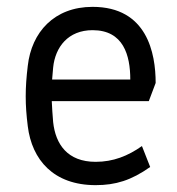

<svg xmlns="http://www.w3.org/2000/svg" viewBox="-20 -530 517 560"><path d="M259 10C317 10 363 -4 418 -43L394 -104C353 -75 310 -58 259 -58C177 -58 142 -109 135 -174C133 -195 132 -216 131 -235H414L434 -288C434 -375 409 -510 250 -510C138 -510 72 -436 61 -338C57 -305 55 -277 55 -249C55 -221 57 -194 61 -162C73 -64 136 10 259 10ZM132 -298 135 -333C141 -393 179 -442 250 -442C340 -442 360 -369 360 -298Z"/></svg>

Font: Finlandica
Style: Regular
Weight: 400
Designer: Niklas Ekholm, Juho Hiilivirta, Jaakko Suomalainen
Foundry: Helsinki Type Studio
Version: Version 2.000;Glyphs 3.2 (3202)